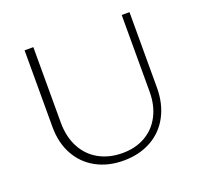

<svg xmlns="http://www.w3.org/2000/svg" viewBox="-117 -789 970 927"><g transform="rotate(-20 368.0 -326.0)"><path d="M99 -264V-658H144V-271Q144 -198 172.5 -143.5Q201 -89 253.5 -59.5Q306 -30 375 -30Q442 -30 492.5 -59Q543 -88 570.5 -141Q598 -194 598 -264V-658H638V-271Q638 -188 604.5 -125Q571 -62 509.5 -28Q448 6 368 6Q288 6 227 -27.5Q166 -61 132.5 -122Q99 -183 99 -264Z"/></g></svg>

Font: Ysabeau Light
Style: Regular
Weight: 300
Designer: Christian Thalmann (Catharsis Fonts)
Version: Version 0.003